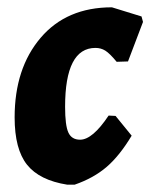

<svg xmlns="http://www.w3.org/2000/svg" viewBox="-20 -496 411 525"><path d="M286 -476 367 -451 371 -436 330 -328 299 -327Q280 -350 268 -357.5Q256 -365 241 -365Q158 -365 158 -204Q158 -153 167 -133.5Q176 -114 199 -114Q233 -114 277 -180L296 -179L340 -125Q307 -70 271.5 -39.5Q236 -9 184 9H164Q88 -3 54 -45.5Q20 -88 20 -175Q20 -309 91 -392.5Q162 -476 286 -476Z"/></svg>

Font: Alegreya Sans ExtraBold
Style: Italic
Weight: 800
Italic angle: -7°
Designer: Juan Pablo del Peral
Foundry: Huerta Tipografica
Version: Version 2.007